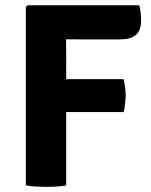

<svg xmlns="http://www.w3.org/2000/svg" viewBox="-20 -703 573 728"><path d="M231 0Q211.5 3.5 191.8 4.5Q172 5.5 156 5.5Q140 5.5 118.8 4.5Q97.5 3.5 78 0V-677L85 -683H230V-634.5Q230 -593.5 230.5 -551.2Q231 -509 231 -469.5ZM508 -683Q512 -670.5 513.5 -654Q515 -637.5 515 -624.5Q515 -587 494.8 -570.2Q474.5 -553.5 433 -553.5H305Q267 -553.5 233.8 -554Q200.5 -554.5 168 -555V-683ZM448.5 -403Q452.5 -390 454.5 -371.8Q456.5 -353.5 456.5 -341Q456.5 -328 454.5 -310Q452.5 -292 448.5 -278H253.5Q232.5 -278 210.5 -278.8Q188.5 -279.5 173 -280V-401.5Q188.5 -402 210.5 -402.5Q232.5 -403 253.5 -403Z"/></svg>

Font: Signika Negative Light
Style: Bold
Weight: 700
Version: Version 2.001